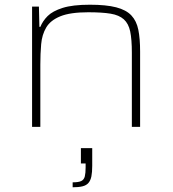

<svg xmlns="http://www.w3.org/2000/svg" viewBox="-20 -538 732 814"><path d="M116 0V-510H145L147 -424H151Q161 -449 182 -470Q203 -491 245.5 -504.5Q288 -518 361 -518Q430 -518 472.5 -507Q515 -496 537 -472.5Q559 -449 566.5 -411.5Q574 -374 574 -320V0H539V-315Q539 -371 532 -404.5Q525 -438 505 -456Q485 -474 449 -480Q413 -486 354 -486Q278 -486 236 -469Q194 -452 176 -421.5Q158 -391 154.5 -350.5Q151 -310 151 -264V0ZM288 256V235Q313 235 324.5 229.5Q336 224 339.5 210Q343 196 343 172V155H323V90H371V165Q371 192 367.5 209.5Q364 227 355 237.5Q346 248 329.5 252Q313 256 288 256Z"/></svg>

Font: Saira Expanded Thin
Style: Regular
Weight: 250
Width: 7
Designer: Hector Gatti with collaboration of the Omnibus-Type team
Foundry: Omnibus-Type
Version: Version 1.101